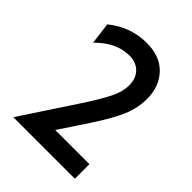

<svg xmlns="http://www.w3.org/2000/svg" viewBox="-204 -825 933 933"><g transform="rotate(45 263.0 -358.0)"><path d="M240 -288Q294 -371 317 -419Q340 -467 340 -508Q340 -556 312.5 -584Q285 -612 238 -612Q148 -612 69 -531L55 -643Q144 -715 255 -715Q347 -715 397.5 -661Q448 -607 448 -524Q448 -461 422.5 -400.5Q397 -340 335 -246L239 -101H474V-1H51Z"/></g></svg>

Font: Cabin Medium
Style: Regular
Weight: 500
Designer: Pablo Impallari
Foundry: Pablo Impallari. http://www.impallari.com Igino Marini. http://www.ikern.com
Version: Version 2.200